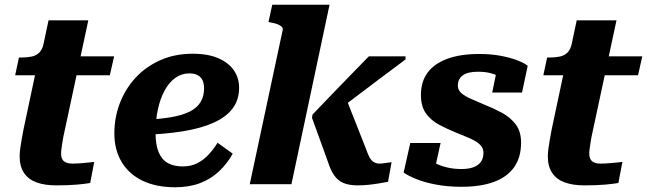

<svg xmlns="http://www.w3.org/2000/svg" viewBox="-20 -778 2733 811"><path d="M217 5Q169 5 134.5 -7.5Q100 -20 81.5 -47.5Q63 -75 63 -117Q63 -132 65.5 -150.5Q68 -169 71.5 -189Q75 -209 79 -230L141 -522L216 -540H462L444 -460H44L60 -535H68Q94 -535 113.5 -539Q133 -543 146 -556Q159 -569 164 -593L185 -692H353L251 -216Q247 -199 244.5 -182.5Q242 -166 240 -152.5Q238 -139 238 -130Q238 -106 250.5 -96.5Q263 -87 285 -87Q303 -87 321.5 -88.5Q340 -90 355 -91.5Q370 -93 378 -94L361 -5Q338 -1 302.5 2Q267 5 217 5Z M720 13Q640 13 582.5 -14.5Q525 -42 494 -93.5Q463 -145 463 -215Q463 -281 486 -341.5Q509 -402 552 -449Q595 -496 656.5 -523.5Q718 -551 794 -551Q860 -551 903.5 -531.5Q947 -512 968.5 -480Q990 -448 990 -407Q990 -357 963 -320.5Q936 -284 883 -260Q830 -236 753 -223.5Q676 -211 576 -208L580 -272Q650 -274 700 -282.5Q750 -291 781 -306.5Q812 -322 827 -346.5Q842 -371 842 -405Q842 -425 835.5 -439Q829 -453 815 -460.5Q801 -468 779 -468Q747 -468 720.5 -449Q694 -430 675.5 -396Q657 -362 647 -316.5Q637 -271 637 -217Q637 -167 650 -135.5Q663 -104 688.5 -89.5Q714 -75 752 -75Q787 -75 814 -89Q841 -103 862 -126Q883 -149 899 -175L963 -129Q940 -87 905.5 -54.5Q871 -22 825 -4.5Q779 13 720 13Z M1526 -149 1440 -367 1378 -290Q1431 -330 1483.5 -369.5Q1536 -409 1588 -448.5Q1640 -488 1693 -527V-540H1538Q1499 -500 1459 -459Q1419 -418 1379.5 -377Q1340 -336 1300 -294L1298 -280L1365 -95Q1376 -60 1391.5 -37.5Q1407 -15 1431 -5Q1455 5 1491 5Q1515 5 1538 2.5Q1561 0 1581.5 -3.5Q1602 -7 1619 -10L1634 -93Q1628 -92 1619.5 -91Q1611 -90 1601.5 -88.5Q1592 -87 1582 -87Q1573 -87 1564.5 -90.5Q1556 -94 1549.5 -101Q1543 -108 1537.5 -120Q1532 -132 1526 -149ZM1035 0H1211L1372 -758H1130L1114 -685L1124 -683Q1141 -680 1152.5 -675.5Q1164 -671 1170 -665Q1176 -659 1174 -651Z M1929 11Q1872 11 1823.5 2Q1775 -7 1740 -21Q1705 -35 1685 -49L1713 -174H1841L1812 -43Q1792 -50 1784.5 -62.5Q1777 -75 1777.5 -88Q1778 -101 1785 -111Q1797 -100 1818 -89Q1839 -78 1867.5 -71Q1896 -64 1929 -64Q1959 -64 1979.5 -71.5Q2000 -79 2011 -94Q2022 -109 2022 -133Q2022 -150 2012 -162Q2002 -174 1985 -183.5Q1968 -193 1947.5 -201Q1927 -209 1906 -218Q1869 -233 1835 -251Q1801 -269 1779.5 -298.5Q1758 -328 1758 -377Q1758 -433 1786 -471Q1814 -509 1869 -529.5Q1924 -550 2005 -550Q2055 -550 2096.5 -542Q2138 -534 2167 -522.5Q2196 -511 2209 -500L2185 -387H2059L2080 -489Q2093 -490 2102.5 -480.5Q2112 -471 2116 -458.5Q2120 -446 2113 -435Q2103 -446 2087.5 -455Q2072 -464 2050 -469.5Q2028 -475 1999 -475Q1955 -475 1934.5 -459.5Q1914 -444 1914 -417Q1914 -397 1929.5 -384Q1945 -371 1970.5 -360Q1996 -349 2026 -336Q2064 -321 2099.5 -302Q2135 -283 2158 -253Q2181 -223 2181 -176Q2181 -113 2151.5 -71.5Q2122 -30 2066 -9.5Q2010 11 1929 11Z M2448 5Q2400 5 2365.5 -7.5Q2331 -20 2312.5 -47.5Q2294 -75 2294 -117Q2294 -132 2296.5 -150.5Q2299 -169 2302.5 -189Q2306 -209 2310 -230L2372 -522L2447 -540H2693L2675 -460H2275L2291 -535H2299Q2325 -535 2344.5 -539Q2364 -543 2377 -556Q2390 -569 2395 -593L2416 -692H2584L2482 -216Q2478 -199 2475.5 -182.5Q2473 -166 2471 -152.5Q2469 -139 2469 -130Q2469 -106 2481.5 -96.5Q2494 -87 2516 -87Q2534 -87 2552.5 -88.5Q2571 -90 2586 -91.5Q2601 -93 2609 -94L2592 -5Q2569 -1 2533.5 2Q2498 5 2448 5Z"/></svg>

Font: Roboto Serif
Style: Bold Italic
Weight: 700
Italic angle: -10°
Designer: Greg Gazdowicz
Foundry: Commercial Type
Version: Version 1.008